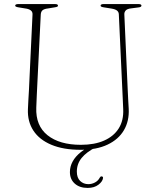

<svg xmlns="http://www.w3.org/2000/svg" viewBox="-20 -720 768 942"><path d="M442 -11 451 2Q404 26 380.5 55Q357 84 357 122Q357 152 373.2 167.8Q389.5 183.5 413.5 183.5Q430.5 183.5 446 175.2Q461.5 167 469.5 151.5Q472 147.5 474 146.2Q476 145 479 145.5Q481.5 145.5 483.8 147.5Q486 149.5 485.5 153.5Q483.5 170.5 463 186.2Q442.5 202 410 202Q370.5 202 346.8 180.8Q323 159.5 323 124Q323 97 336.5 72.2Q350 47.5 376.8 26.2Q403.5 5 442 -11ZM580 -284 563 -650Q562.5 -661.5 554 -668.2Q545.5 -675 526.5 -678L489 -684Q479 -685.5 476.2 -687.8Q473.5 -690 473.5 -692.5Q473.5 -696 477.2 -698Q481 -700 487.5 -700H660.5Q667 -700 670.5 -698Q674 -696 674 -692.5Q674 -689.5 671 -687Q668 -684.5 658.5 -683.5L624 -679Q604.5 -677 597 -668.8Q589.5 -660.5 590 -649.5L606.5 -281.5Q607.5 -257 608.8 -234Q610 -211 611.5 -186Q614.5 -126.5 588 -81.2Q561.5 -36 507.8 -10.5Q454 15 376.5 15Q290.5 15 231.8 -9.8Q173 -34.5 143.8 -79.2Q114.5 -124 117 -184Q117.5 -200.5 119 -225.8Q120.5 -251 122 -276.8Q123.5 -302.5 124 -320.5L139.5 -648Q140.5 -662 130.8 -669.2Q121 -676.5 104 -678.5L70.5 -684Q54.5 -686.5 54.5 -692Q54.5 -696 58.2 -698Q62 -700 69 -700H250.5Q257.5 -700 261 -698Q264.5 -696 264.5 -692Q264.5 -689.5 261.5 -687.5Q258.5 -685.5 248.5 -684L215 -678.5Q197.5 -676.5 189.2 -670Q181 -663.5 180 -649L164 -325.5Q162 -285 160.5 -253Q159 -221 158 -192Q154.5 -103.5 213.2 -56.5Q272 -9.5 377 -9.5Q444 -9.5 491.2 -30.5Q538.5 -51.5 562.8 -90.5Q587 -129.5 584.5 -184Q583 -217.5 582 -241Q581 -264.5 580 -284Z"/></svg>

Font: Fraunces Thin
Style: Regular
Weight: 250
Version: Version 1.000;[b76b70a41]